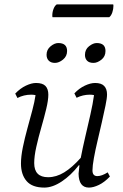

<svg xmlns="http://www.w3.org/2000/svg" viewBox="-20 -838 559 870"><path d="M181 12Q126 12 100.5 -17.5Q75 -47 75 -97Q75 -129 83.5 -170.5Q92 -212 104 -255.5Q116 -299 126.5 -338.5Q137 -378 141 -407Q132 -409 121 -409Q88 -409 59 -394L49 -414Q72 -438 97.5 -450Q123 -462 143 -462Q173 -462 186 -448.5Q199 -435 199 -409Q199 -384 189.5 -344.5Q180 -305 167 -260Q154 -215 144.5 -172.5Q135 -130 135 -99Q135 -35 198 -35Q235 -35 271 -57Q307 -79 346 -123Q354 -165 366 -216.5Q378 -268 389.5 -318.5Q401 -369 406 -407Q398 -409 387 -409Q356 -409 327 -395L317 -415Q339 -438 364.5 -450Q390 -462 411 -462Q439 -462 452 -448.5Q465 -435 465 -410Q465 -393 458 -359.5Q451 -326 441.5 -284Q432 -242 422 -200Q412 -158 405.5 -122Q399 -86 399 -66Q399 -40 421 -40Q441 -40 468 -57L478 -38Q453 -12 428 0Q403 12 383 12Q337 12 336 -51Q337 -65 340 -89H337Q301 -43 259.5 -15.5Q218 12 181 12ZM404 -553Q384 -553 374.5 -563Q365 -573 365 -589Q365 -614 383.5 -628.5Q402 -643 418 -643Q458 -643 458 -607Q458 -582 439.5 -567.5Q421 -553 404 -553ZM229 -553Q211 -553 201 -563Q191 -573 191 -590Q191 -613 209 -628Q227 -643 244 -643Q284 -643 284 -607Q284 -583 265.5 -568Q247 -553 229 -553ZM475 -760H218Q217 -762 217 -768Q217 -783 222.5 -797.5Q228 -812 237 -818H493Q493 -817 493.5 -815.5Q494 -814 494 -812Q494 -797 489 -782Q484 -767 475 -760Z"/></svg>

Font: Petrona Light
Style: Italic
Weight: 300
Italic angle: -9°
Designer: Ringo R. Seeber
Foundry: Ringo R. Seeber
Version: Version 2.001; ttfautohint (v1.8.3)